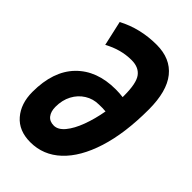

<svg xmlns="http://www.w3.org/2000/svg" viewBox="-219 -786 873 873"><g transform="rotate(45 217.0 -350.0)"><path d="M155 10Q81 10 40.5 -37Q0 -84 0 -159Q0 -292 69.5 -363.5Q139 -435 260 -435Q284 -435 307 -432Q307 -436 307 -442Q307 -521 285 -550.5Q263 -580 217 -580Q148 -580 83 -544L56 -664Q143 -710 248 -710Q337 -710 384 -651.5Q431 -593 431 -476Q431 -324 396.5 -215Q362 -106 300 -48Q238 10 155 10ZM122 -185Q122 -155 136 -137Q150 -119 177 -119Q204 -119 228 -148Q252 -177 270 -225.5Q288 -274 298 -331Q277 -333 255 -332Q218 -332 187.5 -313Q157 -294 139.5 -261Q122 -228 122 -185Z"/></g></svg>

Font: Georama Condensed
Style: Bold Italic
Weight: 700
Width: 3
Italic angle: -9°
Designer: Jean-Baptiste Levee
Foundry: Production Type
Version: Version 1.000